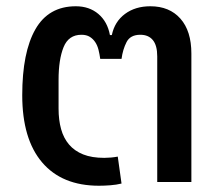

<svg xmlns="http://www.w3.org/2000/svg" viewBox="-20 -581 704 613"><path d="M296 12Q178 12 114.5 -62.5Q51 -137 51 -277Q51 -414 93 -487.5Q135 -561 222 -561Q265 -561 294 -536.5Q323 -512 331 -469H337Q346 -512 379 -536.5Q412 -561 460 -561Q521 -561 556 -521.5Q591 -482 591 -410V0H482V-401Q482 -436 468 -453Q454 -470 428 -470Q396 -470 384 -446.5Q372 -423 368 -393H300Q298 -408 294.5 -422Q291 -436 284 -446.5Q277 -457 266.5 -463.5Q256 -470 240 -470Q199 -470 183 -430.5Q167 -391 167 -326V-234Q167 -198 175 -169Q183 -140 200.5 -119.5Q218 -99 245.5 -88Q273 -77 313 -77Q323 -77 334 -78Q345 -79 356 -81L368 5Q352 9 332.5 10.5Q313 12 296 12Z"/></svg>

Font: IBM Plex Sans Thai Medm
Style: Regular
Weight: 500
Designer: Mike Abbink, Paul van der Laan, Pieter van Rosmalen, Ben Mitchell, Mark Frömberg
Foundry: Bold Monday
Version: Version 1.2